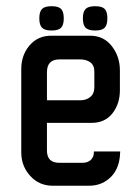

<svg xmlns="http://www.w3.org/2000/svg" viewBox="-20 -593 404 613"><path d="M283.9 -573.2Q305.7 -573.2 314.2 -564.5Q322.8 -555.7 322.8 -534.4Q322.8 -513.2 314.2 -504.4Q305.7 -495.6 283.9 -495.6Q262.2 -495.6 253.4 -504.4Q244.6 -513.2 244.6 -534.4Q244.6 -555.7 253.4 -564.5Q262.2 -573.2 283.9 -573.2ZM144.8 -573.2Q166.5 -573.2 175 -564.5Q183.6 -555.7 183.6 -534.4Q183.6 -513.2 175 -504.4Q166.5 -495.6 144.8 -495.6Q123 -495.6 114.3 -504.4Q105.5 -513.2 105.5 -534.4Q105.5 -555.7 114.3 -564.5Q123 -573.2 144.8 -573.2ZM363.8 -109.4Q362.3 -35.6 306.6 -8.8Q288.1 0 264.2 0H148.4Q105 0 76.7 -31.2Q47.9 -62.5 47.9 -106.4V-373Q47.9 -416.5 74.2 -447.8Q100.6 -479 143.6 -479H267.6Q311 -479 336.9 -445.8Q362.8 -412.6 362.8 -368.2V-304.7Q362.8 -261.7 338.9 -231Q314.9 -200.7 272.5 -200.7H129.9V-112.3Q129.9 -73.2 169.4 -73.2H243.7Q260.3 -73.2 270.3 -82.8Q280.3 -92.3 279.8 -109.4ZM169.4 -403.3Q129.9 -403.3 129.9 -362.3V-272.9H236.8Q255.4 -272.9 268.3 -283.4Q281.2 -293.9 281.2 -314V-364.3Q281.2 -384.8 268.3 -394Q255.4 -403.3 236.8 -403.3Z"/></svg>

Font: Uroob
Style: Regular
Weight: 400
Designer: Hussain K H
Foundry: Swanthanthra Malayalam Computing(http://smc.org.in)
Version: Version 2.0.0+20200101